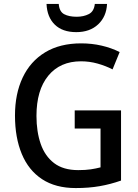

<svg xmlns="http://www.w3.org/2000/svg" viewBox="-20 -944 702 974"><path d="M359 -384H594V-28Q540 -9 485 0.5Q430 10 364 10Q262 10 193.5 -35Q125 -80 90.5 -163Q56 -246 56 -358Q56 -468 95 -550.5Q134 -633 209 -678.5Q284 -724 392 -724Q446 -724 495.5 -712.5Q545 -701 587 -680L551 -592Q516 -610 475 -621.5Q434 -633 391 -633Q285 -633 225 -560Q165 -487 165 -356Q165 -276 186.5 -214Q208 -152 254.5 -116.5Q301 -81 377 -81Q414 -81 440.5 -85Q467 -89 490 -95V-292H359ZM523 -924Q520 -860 478 -820.5Q436 -781 367 -781Q297 -781 258 -819Q219 -857 216 -924H278Q281 -885 305.5 -872Q330 -859 369 -859Q404 -859 430.5 -872.5Q457 -886 461 -924Z"/></svg>

Font: Noto Sans Tamil SemiCondensed Medium
Style: Regular
Weight: 500
Width: 4
Designer: Jelle Bosma - Monotype Design Team
Foundry: Monotype Imaging Inc.
Version: Version 2.004; ttfautohint (v1.8.4.7-5d5b)